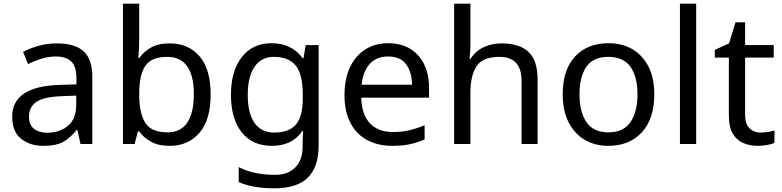

<svg xmlns="http://www.w3.org/2000/svg" viewBox="-20 -780 4237 1040"><path d="M288 -545Q386 -545 433 -502Q480 -459 480 -365V0H416L399 -76H395Q360 -32 321.5 -11Q283 10 215 10Q142 10 94 -28.5Q46 -67 46 -149Q46 -229 109 -272.5Q172 -316 303 -320L394 -323V-355Q394 -422 365 -448Q336 -474 283 -474Q241 -474 203 -461.5Q165 -449 132 -433L105 -499Q140 -518 188 -531.5Q236 -545 288 -545ZM314 -259Q214 -255 175.5 -227Q137 -199 137 -148Q137 -103 164.5 -82Q192 -61 235 -61Q303 -61 348 -98.5Q393 -136 393 -214V-262Z M734 -575Q734 -541 732.5 -511.5Q731 -482 729 -465H734Q757 -499 797 -522Q837 -545 900 -545Q1000 -545 1060.5 -475.5Q1121 -406 1121 -268Q1121 -130 1060 -60Q999 10 900 10Q837 10 797 -13Q757 -36 734 -68H727L709 0H646V-760H734ZM885 -472Q800 -472 767 -423Q734 -374 734 -271V-267Q734 -168 766.5 -115.5Q799 -63 887 -63Q959 -63 994.5 -116Q1030 -169 1030 -269Q1030 -472 885 -472Z M1451 -546Q1504 -546 1546.5 -526Q1589 -506 1619 -465H1624L1636 -536H1706V9Q1706 124 1647.5 182Q1589 240 1466 240Q1348 240 1273 206V125Q1352 167 1471 167Q1540 167 1579.5 126.5Q1619 86 1619 16V-5Q1619 -17 1620 -39.5Q1621 -62 1622 -71H1618Q1564 10 1452 10Q1348 10 1289.5 -63Q1231 -136 1231 -267Q1231 -395 1289.5 -470.5Q1348 -546 1451 -546ZM1463 -472Q1396 -472 1359 -418.5Q1322 -365 1322 -266Q1322 -167 1358.5 -114.5Q1395 -62 1465 -62Q1546 -62 1583 -105.5Q1620 -149 1620 -246V-267Q1620 -377 1582 -424.5Q1544 -472 1463 -472Z M2083 -546Q2152 -546 2201.5 -516Q2251 -486 2277.5 -431.5Q2304 -377 2304 -304V-251H1937Q1939 -160 1983.5 -112.5Q2028 -65 2108 -65Q2159 -65 2198.5 -74.5Q2238 -84 2280 -102V-25Q2239 -7 2199 1.5Q2159 10 2104 10Q2028 10 1969.5 -21Q1911 -52 1878.5 -113.5Q1846 -175 1846 -264Q1846 -352 1875.5 -415Q1905 -478 1958.5 -512Q2012 -546 2083 -546ZM2082 -474Q2019 -474 1982.5 -433.5Q1946 -393 1939 -321H2212Q2211 -389 2180 -431.5Q2149 -474 2082 -474Z M2528 -537Q2528 -497 2523 -462H2529Q2555 -503 2599.5 -524Q2644 -545 2696 -545Q2794 -545 2843 -498.5Q2892 -452 2892 -349V0H2805V-343Q2805 -472 2685 -472Q2595 -472 2561.5 -421.5Q2528 -371 2528 -277V0H2440V-760H2528Z M3524 -269Q3524 -136 3456.5 -63Q3389 10 3274 10Q3203 10 3147.5 -22.5Q3092 -55 3060 -117.5Q3028 -180 3028 -269Q3028 -402 3095 -474Q3162 -546 3277 -546Q3350 -546 3405.5 -513.5Q3461 -481 3492.5 -419.5Q3524 -358 3524 -269ZM3119 -269Q3119 -174 3156.5 -118.5Q3194 -63 3276 -63Q3357 -63 3395 -118.5Q3433 -174 3433 -269Q3433 -364 3395 -418Q3357 -472 3275 -472Q3193 -472 3156 -418Q3119 -364 3119 -269Z M3751 0H3663V-760H3751Z M4100 -62Q4120 -62 4141 -65.5Q4162 -69 4175 -73V-6Q4161 1 4135 5.5Q4109 10 4085 10Q4043 10 4007.5 -4.5Q3972 -19 3950 -55Q3928 -91 3928 -156V-468H3852V-510L3929 -545L3964 -659H4016V-536H4171V-468H4016V-158Q4016 -109 4039.5 -85.5Q4063 -62 4100 -62Z"/></svg>

Font: Noto Sans Soyombo
Style: Regular
Weight: 400
Designer: Monotype Design Team
Foundry: Monotype Imaging Inc.
Version: Version 2.001; ttfautohint (v1.8.4.7-5d5b)